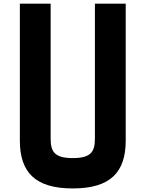

<svg xmlns="http://www.w3.org/2000/svg" viewBox="-20 -1020 798 1052"><path d="M378.8 12.5C585 12.5 668.8 -76.2 668.8 -250V-1000H500V-261.2C500 -190 480 -153.8 378.8 -153.8C277.5 -153.8 257.5 -190 257.5 -261.2V-1000H88.8V-250C88.8 -76.2 172.5 12.5 378.8 12.5Z"/></svg>

Font: Basalte Marquee
Style: Regular
Weight: 400
Designer: Ange Degheest & Benjamin Gomez & Eugénie Bidaut
Foundry: Velvetyne Type Foundry
Version: Version 1.000;FEAKit 1.0